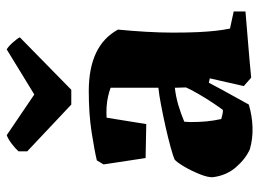

<svg xmlns="http://www.w3.org/2000/svg" viewBox="-120 -640 771 571"><g transform="rotate(-90 265.5 -354.5)"><path d="M240 0Q206 10 172 11Q138 12 107 3Q78 -10 53.5 -38.5Q29 -67 24 -107Q23 -121 33 -146Q43 -171 56 -193Q69 -215 77 -221Q86 -225 113 -232.5Q140 -240 173.5 -247.5Q207 -255 238.5 -261Q270 -267 290 -269V-411Q280 -415 264.5 -418.5Q249 -422 233 -423Q214 -424 201 -423L182 -305L81 -307L62 -432L74 -452Q103 -459 157.5 -467.5Q212 -476 280 -476Q416 -476 463 -389Q459 -349 456.5 -305.5Q454 -262 454 -227Q454 -181 455.5 -150.5Q457 -120 459.5 -98Q462 -76 466 -56L517 -45V-10Q471 -6 421 -2Q371 2 320 7L295 -15L318 -116L305 -119Q297 -104 285 -81.5Q273 -59 260.5 -37Q248 -15 240 0ZM197 -82Q201 -81 208.5 -79Q216 -77 224 -77Q231 -86 245 -107Q259 -128 272 -150.5Q285 -173 291 -187L290 -220Q263 -217 238 -209.5Q213 -202 189 -192Q189 -187 188.5 -183Q188 -179 188 -175Q188 -147 190 -126Q192 -105 197 -82ZM240 -528 101 -659V-685Q111 -696 124.5 -706Q138 -716 149 -720L270 -638L404 -720Q412 -716 424.5 -702Q437 -688 440 -681L284 -528Z"/></g></svg>

Font: Labrada ExtraBold
Style: Regular
Weight: 800
Designer: Mercedes Jáuregui
Foundry: Omnibus-Type Team
Version: Version 1.000; ttfautohint (v1.8.4.7-5d5b)